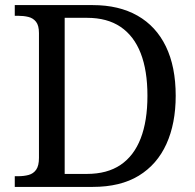

<svg xmlns="http://www.w3.org/2000/svg" viewBox="-20 -734 767 754"><path d="M38 0V-42H51Q74 -42 92.5 -47Q111 -52 122 -67.5Q133 -83 133 -114V-604Q133 -634 121.5 -648.5Q110 -663 91.5 -667.5Q73 -672 51 -672H38V-714H344Q447 -714 520 -672.5Q593 -631 631.5 -551.5Q670 -472 670 -358Q670 -249 633.5 -168.5Q597 -88 525 -44Q453 0 344 0ZM321 -51Q401 -51 453.5 -86.5Q506 -122 532.5 -190.5Q559 -259 559 -358Q559 -457 532.5 -525Q506 -593 453.5 -628.5Q401 -664 322 -664H234V-51Z"/></svg>

Font: Noto Serif Armenian
Style: Regular
Weight: 400
Designer: Monotype Design Team
Foundry: Monotype Imaging Inc.
Version: Version 2.007